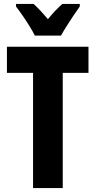

<svg xmlns="http://www.w3.org/2000/svg" viewBox="-20 -950 483 970"><path d="M297 0H147V-582H15V-714H427V-582H297ZM156 -770Q147 -789 130 -816.5Q113 -844 94 -871.5Q75 -899 61 -917V-930H150Q181 -902 222 -853Q243 -879 260.5 -897Q278 -915 295 -930H383V-917Q369 -898 351 -871Q333 -844 316 -817Q299 -790 288 -770Z"/></svg>

Font: Noto Sans Arabic ExtCond ExtBd
Style: Regular
Weight: 800
Width: 2
Designer: Monotype Design Team, Nadine Chahine, Nizar Qandah and Khaled Hosny
Foundry: Monotype Imaging Inc.
Version: Version 2.012; ttfautohint (v1.8.4.7-5d5b)